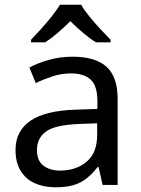

<svg xmlns="http://www.w3.org/2000/svg" viewBox="-20 -786 601 816"><path d="M288 -545Q386 -545 433 -502Q480 -459 480 -365V0H416L399 -76H395Q372 -47 347.5 -27.5Q323 -8 291.5 1Q260 10 215 10Q167 10 128.5 -7Q90 -24 68 -59.5Q46 -95 46 -149Q46 -229 109 -272.5Q172 -316 303 -320L394 -323V-355Q394 -422 365 -448Q336 -474 283 -474Q241 -474 203 -461.5Q165 -449 132 -433L105 -499Q140 -518 188 -531.5Q236 -545 288 -545ZM314 -259Q214 -255 175.5 -227Q137 -199 137 -148Q137 -103 164.5 -82Q192 -61 235 -61Q303 -61 348 -98.5Q393 -136 393 -214V-262ZM325 -766Q337 -744 359.5 -716.5Q382 -689 406.5 -662.5Q431 -636 450 -617V-606H388Q362 -622 334 -645.5Q306 -669 279 -696Q252 -669 225 -646Q198 -623 172 -606H112V-617Q131 -637 154.5 -663Q178 -689 200 -716.5Q222 -744 235 -766Z"/></svg>

Font: Noto Sans Oriya
Style: Regular
Weight: 400
Designer: Amélie Bonet and Sol Matas
Foundry: Google LLC
Version: Version 2.006